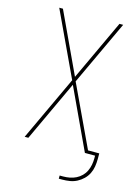

<svg xmlns="http://www.w3.org/2000/svg" viewBox="-134 -809 767 1056"><g transform="rotate(15 250.0 -280.5)"><path d="M309 174V156H329Q348 156 366.5 152.5Q385 149 402 140.5Q419 132 432.5 118.5Q446 105 454 88Q462 71 465.5 52.5Q469 34 469 15V0H411L250 -345L89 0H68L240 -368L68 -735H89L250 -390L411 -735H432L260 -367L424 -18H488V15Q488 36 484.5 57.5Q481 79 471.5 98Q462 117 446.5 132Q431 147 412 157Q393 167 371.5 170.5Q350 174 329 174Z"/></g></svg>

Font: Iosevka SS04 Thin
Style: Regular
Weight: 100
Monospace: yes
Designer: Belleve Invis
Foundry: Belleve Invis
Version: Version 19.0.0; ttfautohint (v1.8.4)